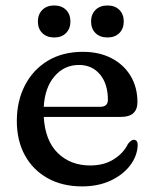

<svg xmlns="http://www.w3.org/2000/svg" viewBox="-20 -670 564 702"><path d="M482.5 -297Q482.5 -242.5 422 -242.5H140Q145 -155.5 191.5 -110.2Q238 -65 310 -65Q360.5 -65 396.2 -87.8Q432 -110.5 448 -144Q460 -159 469 -159Q484 -158.5 483.5 -138.5Q481.5 -98.5 455 -64.2Q428.5 -30 383.5 -9.2Q338.5 11.5 280 11.5Q208 11.5 154.2 -18.5Q100.5 -48.5 71 -102.2Q41.5 -156 41.5 -227.5Q41.5 -300 70.8 -357.2Q100 -414.5 154.2 -447.5Q208.5 -480.5 283 -480.5Q343 -480.5 388 -457Q433 -433.5 457.8 -392Q482.5 -350.5 482.5 -297ZM268.5 -432.5Q215 -432.5 179.5 -391.2Q144 -350 140 -279.5H346Q374.5 -279.5 374.5 -305Q374.5 -363.5 345.5 -398Q316.5 -432.5 268.5 -432.5ZM178 -533Q151 -533 134.8 -549Q118.5 -565 118.5 -591.5Q118.5 -617.5 134.8 -633.8Q151 -650 178 -650Q205.5 -650 221.5 -633.8Q237.5 -617.5 237.5 -591.5Q237.5 -565.5 221.5 -549.2Q205.5 -533 178 -533ZM373 -533Q345.5 -533 329.2 -549Q313 -565 313 -591.5Q313 -617.5 329.2 -633.8Q345.5 -650 373 -650Q400.5 -650 416.5 -633.8Q432.5 -617.5 432.5 -591.5Q432.5 -565.5 416.5 -549.2Q400.5 -533 373 -533Z"/></svg>

Font: Fraunces 9pt Soft
Style: Regular
Weight: 400
Version: Version 1.000;[0bf87f6ff]